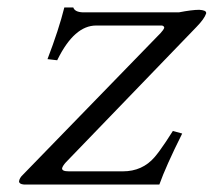

<svg xmlns="http://www.w3.org/2000/svg" viewBox="-20 -493 571 513"><path d="M236.8 -424.8Q178.7 -424.8 133.8 -334Q132.8 -332.5 132.8 -332L106.9 -335Q137.2 -414.1 151.9 -473.1H175.8Q179.7 -460.9 201.2 -460H458Q493.2 -466.8 512.2 -466.8Q530.3 -465.8 530.8 -459V-457Q525.9 -442.4 504.9 -420.9L155.8 -59.1Q147.9 -50.3 146 -43.9Q144.5 -35.2 164.1 -35.2H308.1Q360.4 -35.2 393.1 -73.2Q405.3 -87.4 422.9 -113.8L441.9 -143.1L466.8 -136.2Q422.9 -48.3 405.8 0H43.9Q31.7 -1 30.8 -7.8Q31.7 -17.6 42 -26.9L409.2 -404.8Q417 -413.1 418.9 -418.9Q418 -424.3 412.1 -424.8Z"/></svg>

Font: Linux Libertine Capitals O
Style: Bold Italic Samll Caps
Weight: 400
Italic angle: -12°
Designer: Philipp H. Poll
Foundry: Philipp H. Poll
Version: Version 5.0.4